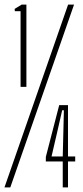

<svg xmlns="http://www.w3.org/2000/svg" viewBox="-38 -820 364 840"><path d="M52 -440V-771H27L26 -781L57 -800H77.5V-440ZM-18.5 0 260 -800H286L7 0ZM259.5 -360V-135.5H291V-113.5H259.5V0H236.5V-113.5H162.5V-133.5L221 -360ZM236.5 -135.5 239 -234.5 241.5 -337.5H234L210.5 -234.5L187.5 -135.5Z"/></svg>

Font: Big Shoulders Display ExtraLight
Style: Regular
Weight: 250
Designer: Patric King
Foundry: XO Type Co
Version: Version 2.002